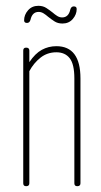

<svg xmlns="http://www.w3.org/2000/svg" viewBox="-20 -641 347 661"><path d="M70 0Q60 0 60 -10V-467Q60 -477 70 -477Q81 -477 81 -467V-427Q101 -457 124 -469.5Q147 -482 174 -482Q257 -482 257 -371V-10Q257 0 246 0Q236 0 236 -10V-371Q236 -420 220 -440.5Q204 -461 174 -461Q143 -461 119.5 -442.5Q96 -424 81 -396V-10Q81 0 70 0ZM195 -560Q179 -560 167.5 -567.5Q156 -575 146 -583Q138 -590 130 -595Q122 -600 113 -600Q91 -600 85 -573Q82 -562 73 -562Q63 -562 63 -571Q63 -590 76.5 -605.5Q90 -621 112 -621Q128 -621 139.5 -613.5Q151 -606 161 -598Q169 -591 177 -586Q185 -581 194 -581Q216 -581 222 -608Q225 -619 234 -619Q244 -619 244 -610Q244 -591 230.5 -575.5Q217 -560 195 -560Z"/></svg>

Font: Zen Loop
Style: Regular
Weight: 400
Designer: Yoshimichi Ohira
Foundry: A-1 Corp ZenFonts
Version: Version 1.000; ttfautohint (v1.8.3)